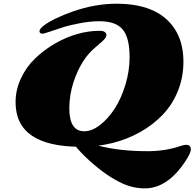

<svg xmlns="http://www.w3.org/2000/svg" viewBox="-20 -790 1073 1059"><path d="M336.9 -73.2Q490.2 43.9 793.5 43.9Q893.1 43.9 974.1 15.6Q994.6 8.8 1006.8 8.8Q1032.7 8.8 1032.7 33.7Q1032.7 53.2 1002.9 98.6Q904.3 249 778.8 249Q714.4 249 655.3 221.7Q569.8 183.1 474.1 96.7Q378.4 10.3 336.9 -73.2ZM508.3 -530.8Q427.2 -464.8 384.8 -335Q362.3 -264.6 362.3 -192.4Q362.3 -65.9 444.8 -65.9Q486.8 -65.9 531.7 -100.6Q576.7 -135.3 612.5 -190.7Q648.4 -246.1 671.6 -322.3Q694.8 -398.4 694.8 -474.6Q694.8 -582 656.7 -627.4Q618.7 -672.9 528.8 -672.9Q479 -672.9 421.4 -662.1Q363.8 -651.4 324 -638.4Q284.2 -625.5 252.4 -614.7Q220.7 -604 215.8 -604Q197.8 -604 197.8 -618.7Q197.8 -630.4 221.9 -649.2Q246.1 -668 289.1 -688.7Q332 -709.5 384.3 -727.5Q505.9 -769.5 622.1 -769.5Q845.2 -769.5 937.5 -639.6Q991.7 -563 991.7 -450.2Q991.7 -364.7 961.9 -289.8Q932.1 -214.8 878.9 -158.7Q825.7 -102.5 753.9 -62Q608.9 19.5 425.3 19.5Q65.9 19.5 65.9 -226.1Q65.9 -294.9 95.7 -358.2Q125.5 -421.4 174.1 -468Q222.7 -514.6 283.2 -549.8Q406.2 -620.1 530.3 -620.1Q549.8 -620.1 558.3 -613Q566.9 -606 566.9 -598.6Q566.9 -591.3 564.7 -586.2Q562.5 -581.1 556.2 -574.2Q549.8 -567.4 544.9 -562.5Q532.7 -551.8 508.3 -530.8Z"/></svg>

Font: Sonsie One
Style: Regular
Weight: 400
Designer: Riccardo De Franceschi
Foundry: Sorkin Type Co
Version: Version 1.003